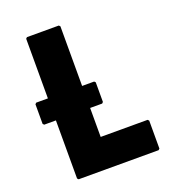

<svg xmlns="http://www.w3.org/2000/svg" viewBox="-149 -945 958 1065"><g transform="rotate(-20 330.0 -412.5)"><path d="M327 -343H398L405 -350V-466L398 -473H327V-825L320 -832H132L125 -825V-473H56L49 -466V-350L56 -343H125V0L132 7H604L611 0V-165L604 -172H327Z"/></g></svg>

Font: Hussar Woodtype
Style: Blk
Weight: 900
Foundry: Cannot Into Space Fonts
Version: Version 1.07